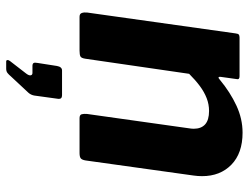

<svg xmlns="http://www.w3.org/2000/svg" viewBox="-114 -466 823 636"><g transform="rotate(90 298.0 -148.5)"><path d="M36 0Q26 0 23.5 -7.5Q21 -15 22 -25L91 -516Q92 -525 95 -527.5Q98 -530 105 -530H233Q239 -530 241.5 -527.5Q244 -525 242 -517L235 -467Q234 -455 245 -465Q286 -499 330 -519.5Q374 -540 420 -540Q488 -540 526 -503Q564 -466 564 -406Q564 -399 563.5 -392Q563 -385 562 -378L512 -20Q510 -8 505 -4Q500 0 487 0H372Q361 0 359 -7Q357 -14 358 -25L405 -359Q406 -365 406.5 -370Q407 -375 407 -378Q407 -403 392.5 -416Q378 -429 348 -429Q326 -429 305.5 -421Q285 -413 265.5 -398.5Q246 -384 225 -363L175 -19Q173 -6 167.5 -3Q162 0 148 0H36ZM184 243Q180 243 179.5 239Q179 235 183 230L224 177Q231 168 230 162Q229 156 222 156H199Q192 156 189.5 152.5Q187 149 189 139L199 75Q202 58 214 58H296Q309 58 308 70L297 150Q295 161 288 169L233 228Q228 234 222.5 238.5Q217 243 208 243Z"/></g></svg>

Font: Libre Franklin Thin
Style: Bold Italic
Weight: 700
Italic angle: -8°
Version: Version 3.000